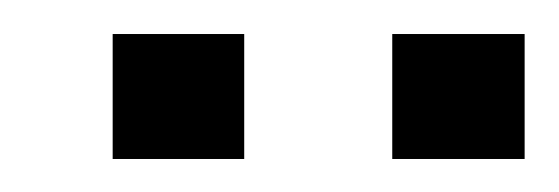

<svg xmlns="http://www.w3.org/2000/svg" viewBox="-20 -633 332 114"><path d="M46.9 -538.6V-612.8H125V-538.6ZM212.9 -538.6V-612.8H291.5V-538.6Z"/></svg>

Font: RIT Meera New
Style: Regular
Weight: 400
Designer: Hussain K H
Foundry: RIT
Version: 1.6.2